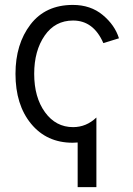

<svg xmlns="http://www.w3.org/2000/svg" viewBox="-20 -563 541 781"><path d="M43 -262.7Q43 -383.8 104 -463.4Q165 -543 276.4 -543Q348.6 -543 397.9 -502Q447.3 -460.9 463.9 -407.2L400.4 -387.7Q360.4 -479.5 277.3 -479.5Q204.1 -479.5 161.6 -418Q119.1 -356.4 119.1 -262.7Q119.1 -167 163.1 -106.4Q207 -45.9 277.3 -45.9Q331.1 -45.9 372.1 -85V198.2H295.9V16.6Q286.1 17.6 275.4 17.6Q169.9 17.6 106.4 -59.6Q43 -136.7 43 -262.7Z"/></svg>

Font: Gothic A1
Style: Regular
Weight: 400
Designer: HanYang I&C Co.,Ltd.
Foundry: HanYang I&C Co.,Ltd.
Version: Version 2.50